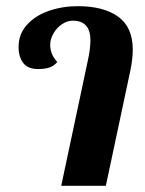

<svg xmlns="http://www.w3.org/2000/svg" viewBox="-20 -600 469 620"><path d="M263.7 -404.8Q272 -442.4 272 -470.2Q272 -533.2 214.8 -533.2Q196.8 -533.2 179.9 -521.7Q163.1 -510.3 152.6 -491.9Q142.1 -473.6 142.1 -455.1Q142.1 -424.3 165 -399.9Q155.3 -387.7 140.4 -382.3Q125.5 -377 103.5 -377Q69.8 -377 54.9 -396.7Q40 -416.5 40 -448.7Q40 -489.7 66.7 -519.5Q93.3 -549.3 137.2 -564.7Q181.2 -580.1 231.4 -580.1Q314.5 -580.1 361.6 -546.1Q408.7 -512.2 408.7 -439.9Q408.7 -409.2 400.9 -372.1L321.8 0H177.7Z"/></svg>

Font: Pattaya
Style: Regular
Weight: 400
Designer: Pablo Impallari / Thai characters Designed by Thanarat Vachiruckul and Suppakit Chalermlarp
Foundry: Pablo Impallari
Version: Version 2.001